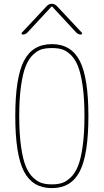

<svg xmlns="http://www.w3.org/2000/svg" viewBox="-20 -970 540 1000"><path d="M302.2 -713.4Q280.3 -719.7 250 -719.7Q219.7 -719.7 197.8 -713.4Q175.8 -707 152.3 -685.1Q128.9 -663.1 113.8 -625Q98.6 -586.9 89.4 -521.5Q80.1 -456.1 80.1 -365.2Q80.1 -274.4 89.4 -208.5Q98.6 -142.6 113.8 -105Q128.9 -67.4 152.3 -45.4Q175.8 -23.4 197.8 -16.6Q219.7 -9.8 250 -9.8Q280.3 -9.8 302.2 -16.6Q324.2 -23.4 347.7 -45.4Q371.1 -67.4 386.2 -105Q401.4 -142.6 410.6 -208.5Q419.9 -274.4 419.9 -365.2Q419.9 -456.1 410.6 -521.5Q401.4 -586.9 386.2 -625Q371.1 -663.1 347.7 -685.1Q324.2 -707 302.2 -713.4ZM395.5 -77.6Q350.6 9.8 250 9.8Q149.4 9.8 104.5 -77.6Q59.6 -165 59.6 -365.2Q59.6 -565.4 104.5 -652.8Q149.4 -740.2 250 -740.2Q350.6 -740.2 395.5 -652.8Q440.4 -565.4 440.4 -365.2Q440.4 -165 395.5 -77.6ZM98.6 -790Q94.7 -790 92.8 -793.5Q90.8 -796.9 93.8 -799.8L224.6 -939.5Q235.4 -950.2 249.5 -950.2Q263.7 -950.2 275.4 -939.5L406.2 -799.8Q408.2 -796.9 406.7 -793.5Q405.3 -790 401.4 -790Q388.7 -790 377.9 -799.8L252 -935.5H250H248L122.1 -799.8Q111.3 -790 98.6 -790Z"/></svg>

Font: Rounded Mgen+ 1mn thin
Style: Regular
Weight: 100
Designer: [Source Han Sans]
Ryoko NISHIZUKA  (kana & ideographs); Paul D. Hunt (Latin, Greek & Cyrillic); Wenlong ZHANG  (bopomofo
Version: Version 1.059.20150602